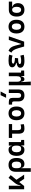

<svg xmlns="http://www.w3.org/2000/svg" viewBox="2692 -3528 1060 6485"><g transform="rotate(-90 3222.5 -285.0)"><path d="M72.3 0V-517.6H192.9V-126.5H208.5Q215.8 -229 286.1 -314.5L458.5 -527.3L550.3 -454.6L393.6 -260.3L566.4 0H423.8L315.9 -164.6L183.1 0Z M928.2 9.8Q871.1 9.8 835.4 -16.6Q799.8 -43 794.4 -94.7H783.7V224.6H663.1V-284.2Q663.1 -401.9 723.1 -464.6Q783.2 -527.3 896.5 -527.3Q1129.9 -527.3 1129.9 -253.9Q1129.9 -126.5 1077.1 -58.3Q1024.4 9.8 928.2 9.8ZM783.7 -235.8Q783.7 -165.5 808.3 -132.8Q833 -100.1 889.2 -100.1Q1007.8 -100.1 1007.8 -253.9Q1007.8 -417.5 894 -417.5Q840.8 -417.5 812.3 -382.1Q783.7 -346.7 783.7 -279.8Z M1406.2 9.8Q1308.6 9.8 1254.9 -58.3Q1201.2 -126.5 1201.2 -253.9Q1201.2 -384.3 1255.6 -455.8Q1310.1 -527.3 1409.7 -527.3Q1522.5 -527.3 1534.2 -423.8H1547.4V-517.6H1668V-108.4L1739.3 -97.7V0L1556.2 4.9L1550.3 -93.8H1535.2Q1530.3 -42 1495.8 -16.1Q1461.4 9.8 1406.2 9.8ZM1547.4 -235.4V-282.2Q1547.4 -348.1 1520.5 -382.8Q1493.7 -417.5 1441.9 -417.5Q1385.3 -417.5 1354.2 -375Q1323.2 -332.5 1323.2 -253.9Q1323.2 -100.1 1440.9 -100.1Q1496.1 -100.1 1521.7 -134.8Q1547.4 -169.4 1547.4 -235.4Z M2121.1 9.8Q2029.8 9.8 1989.7 -39.1Q1949.7 -87.9 1949.7 -195.3V-406.7H1806.6V-517.6H2275.4V-406.7H2069.8V-219.7Q2069.8 -158.2 2086.4 -130.4Q2103 -102.5 2160.2 -102.5Q2180.2 -102.5 2205.6 -107.2Q2231 -111.8 2260.7 -121.1L2272.5 -10.7Q2234.9 0 2197.8 4.9Q2160.6 9.8 2121.1 9.8Z M2636.7 9.8Q2526.4 9.8 2465.8 -60.5Q2405.3 -130.9 2405.3 -258.8Q2405.3 -387.2 2465.8 -457.3Q2526.4 -527.3 2636.7 -527.3Q2747.1 -527.3 2807.6 -457.3Q2868.2 -387.2 2868.2 -258.8Q2868.2 -130.9 2807.6 -60.5Q2747.1 9.8 2636.7 9.8ZM2636.7 -102.5Q2688 -102.5 2716.1 -143.3Q2744.1 -184.1 2744.1 -258.8Q2744.1 -334 2716.1 -374.5Q2688 -415 2636.7 -415Q2585.4 -415 2557.4 -374.5Q2529.3 -334 2529.3 -258.8Q2529.3 -184.1 2557.4 -143.3Q2585.4 -102.5 2636.7 -102.5Z M3242.2 9.8Q3039.6 9.8 3039.6 -200.2V-338.4Q3039.6 -376 3027.3 -391.4Q3015.1 -406.7 2984.9 -406.7H2932.1V-517.6H3021.5Q3098.1 -517.6 3129.2 -487.1Q3160.2 -456.5 3160.2 -380.9V-202.6Q3160.2 -102.5 3242.2 -102.5Q3323.7 -102.5 3323.7 -202.6V-517.6H3444.3V-200.2Q3444.3 9.8 3242.2 9.8ZM3162.6 -609.4 3250.5 -794.9H3376L3278.3 -609.4Z M3789.6 9.8Q3714.8 9.8 3704.1 -99.6H3692.4L3710 224.6H3584.5V-517.6H3705.1V-224.6Q3705.1 -168.5 3727.3 -137.9Q3749.5 -107.4 3789.6 -107.4Q3840.3 -107.4 3866 -141.1Q3891.6 -174.8 3891.6 -253.9V-517.6H4012.2V-108.4L4083.5 -97.7V0L3900.4 4.9L3893.1 -99.6H3881.3Q3871.1 9.8 3789.6 9.8Z M4407.2 9.8Q4177.7 9.8 4177.7 -131.8Q4177.7 -235.4 4341.8 -255.4V-269.5Q4192.4 -304.7 4192.4 -403.8Q4192.4 -527.3 4415 -527.3Q4557.1 -527.3 4619.1 -501.5L4587.4 -392.1Q4518.6 -416.5 4425.8 -416.5Q4316.4 -416.5 4316.4 -369.6Q4316.4 -316.4 4508.8 -310.1L4497.1 -204.1H4481.4Q4301.8 -204.1 4301.8 -148.9Q4301.8 -101.1 4411.1 -101.1Q4473.6 -101.1 4514.4 -110.4Q4555.2 -119.6 4587.4 -127.9L4614.3 -13.7Q4574.2 -2.9 4522 3.4Q4469.7 9.8 4407.2 9.8Z M4894.5 0 4839.4 -190.4Q4809.6 -292.5 4774.7 -351.3Q4739.7 -410.2 4685.5 -429.7L4750 -527.3Q4818.4 -502 4859.9 -447.5Q4901.4 -393.1 4928.2 -288.1L4974.6 -105H4984.9L5114.3 -517.6H5239.3L5059.1 0Z M5566.4 9.8Q5456.1 9.8 5395.5 -60.5Q5335 -130.9 5335 -258.8Q5335 -387.2 5395.5 -457.3Q5456.1 -527.3 5566.4 -527.3Q5676.8 -527.3 5737.3 -457.3Q5797.9 -387.2 5797.9 -258.8Q5797.9 -130.9 5737.3 -60.5Q5676.8 9.8 5566.4 9.8ZM5566.4 -102.5Q5617.7 -102.5 5645.8 -143.3Q5673.8 -184.1 5673.8 -258.8Q5673.8 -334 5645.8 -374.5Q5617.7 -415 5566.4 -415Q5515.1 -415 5487.1 -374.5Q5459 -334 5459 -258.8Q5459 -184.1 5487.1 -143.3Q5515.1 -102.5 5566.4 -102.5Z M6135.3 9.8Q6024.9 9.8 5965.6 -57.9Q5906.2 -125.5 5906.2 -252Q5906.2 -378.9 5966.3 -448.2Q6026.4 -517.6 6135.3 -517.6H6411.1V-405.3H6244.6V-388.7Q6277.3 -383.3 6303.2 -358.4Q6329.1 -333.5 6344.2 -295.7Q6359.4 -257.8 6359.4 -212.4Q6359.4 -107.9 6299.8 -49.1Q6240.2 9.8 6135.3 9.8ZM6135.3 -102.5Q6183.6 -102.5 6209.5 -141.1Q6235.4 -179.7 6235.4 -252Q6235.4 -325.7 6209.2 -365.5Q6183.1 -405.3 6135.3 -405.3Q6085 -405.3 6057.6 -365.5Q6030.3 -325.7 6030.3 -252Q6030.3 -179.7 6057.4 -141.1Q6084.5 -102.5 6135.3 -102.5Z"/></g></svg>

Font: Cascadia Code SemiBold
Style: Regular
Weight: 600
Monospace: yes
Designer: Aaron Bell
Foundry: Saja Typeworks
Version: Version 2404.023; ttfautohint (v1.8.4)